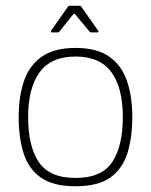

<svg xmlns="http://www.w3.org/2000/svg" viewBox="-20 -644 526 669"><path d="M243 5Q165 5 122 -25.5Q79 -56 62 -110.5Q45 -165 45 -236Q45 -307 63.5 -361.5Q82 -416 125.5 -446.5Q169 -477 243 -477Q318 -477 361 -446.5Q404 -416 422.5 -361.5Q441 -307 441 -236Q441 -165 424 -110.5Q407 -56 364.5 -25.5Q322 5 243 5ZM243 -24Q335 -24 371.5 -80Q408 -136 408 -236Q408 -337 368.5 -392Q329 -447 243 -447Q158 -447 118 -392Q78 -337 78 -236Q78 -135 115 -79.5Q152 -24 243 -24ZM161 -531Q158 -531 157.5 -533Q157 -535 158 -537L217 -621Q219 -624 223 -624H257Q262 -624 263 -621L322 -537Q324 -535 323 -533Q322 -531 319 -531H298Q294 -531 292 -534L242 -594Q239 -598 235 -594L187 -534Q186 -531 181 -531Z"/></svg>

Font: Glory Thin
Style: Regular
Weight: 100
Designer: Robert Leuschke
Foundry: Robert Leuschke
Version: Version 1.011